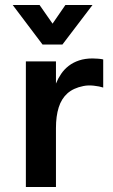

<svg xmlns="http://www.w3.org/2000/svg" viewBox="-20 -752 453 772"><path d="M84 0V-505H205V-416Q213 -436 225.5 -454.5Q238 -473 256 -487Q274 -501 298 -509Q322 -517 352 -517Q360 -517 374 -516Q388 -515 395 -513V-400Q380 -405 357 -407.5Q334 -410 315 -406Q275 -398 251 -376.5Q227 -355 216 -320Q205 -285 205 -237V0ZM151 -573 31 -732H139L224 -610H159L243 -732H352L231 -573Z"/></svg>

Font: Inclusive Sans SemiBold
Style: Regular
Weight: 600
Designer: Olivia King
Foundry: Olivia King
Version: Version 2.004